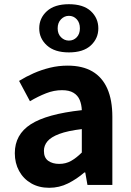

<svg xmlns="http://www.w3.org/2000/svg" viewBox="-20 -889 631 923"><path d="M216.4 13.8Q166.9 13.8 129.6 -7.9Q92.4 -29.5 71.8 -67.2Q51.2 -105 51.2 -152.6Q51.2 -242.2 127.9 -291.6Q204.7 -341 373.3 -359.4Q372.2 -386.8 363.1 -408.6Q354 -430.4 333.4 -442.9Q312.8 -455.5 278.1 -455.5Q239.3 -455.5 201.3 -440.5Q163.3 -425.6 124 -402.4L71.7 -500.1Q105.1 -520.7 142.2 -537.1Q179.3 -553.4 220.3 -563.5Q261.3 -573.5 305.1 -573.5Q376.4 -573.5 424 -545.7Q471.6 -517.8 495.9 -463Q520.1 -408.3 520.1 -327V0H400.4L389.9 -59.9H385.4Q349.3 -28.4 307 -7.3Q264.8 13.8 216.4 13.8ZM264.7 -101.1Q296.1 -101.1 321.6 -115.4Q347.1 -129.7 373.3 -155.8V-268.4Q305.4 -260.3 265.2 -245.2Q225 -230.1 208.1 -209.7Q191.1 -189.3 191.1 -163.8Q191.1 -130.8 211.7 -116Q232.3 -101.1 264.7 -101.1ZM311.2 -637.1Q242.4 -637.1 205.5 -670.7Q168.6 -704.2 168.6 -752.6Q168.6 -801.9 205.5 -835.4Q242.4 -868.8 311.2 -868.8Q380.7 -868.8 416.7 -835.4Q452.7 -801.9 452.7 -752.6Q452.7 -704.2 416.7 -670.7Q380.7 -637.1 311.2 -637.1ZM311.2 -693.9Q333.6 -693.9 348.9 -709.9Q364.1 -725.9 364.1 -752.6Q364.1 -780 348.9 -796.4Q333.6 -812.9 311.2 -812.9Q289.5 -812.9 273.4 -796.4Q257.2 -780 257.2 -752.6Q257.2 -725.9 273.4 -709.9Q289.5 -693.9 311.2 -693.9Z"/></svg>

Font: Noto Sans TC Thin
Style: Regular
Weight: 100
Designer: Ryoko NISHIZUKA 西塚涼子 (kana, bopomofo & ideographs); Paul D. Hunt (Latin, Greek & Cyrillic); Sandoll Communications 산돌커뮤니
Foundry: Adobe
Version: Version 2.004-H2;hotconv 1.0.118;makeotfexe 2.5.65603